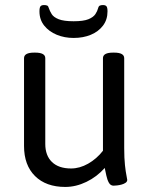

<svg xmlns="http://www.w3.org/2000/svg" viewBox="-20 -733 597 759"><path d="M238 6Q162 6 118.5 -37Q75 -80 75 -156V-503Q75 -525 115 -525H119Q159 -525 159 -503V-164Q159 -118 185.5 -92.5Q212 -67 261 -67Q295 -67 328.5 -86Q362 -105 387 -137V-503Q387 -525 427 -525H431Q471 -525 471 -503V-148Q471 -107 474 -80Q477 -53 480 -39Q483 -25 483 -22Q483 -15 476.5 -10.5Q470 -6 461 -3.5Q452 -1 443 0Q434 1 429 1Q417 1 410.5 -10.5Q404 -22 400.5 -38.5Q397 -55 394 -69Q363 -34 321.5 -14Q280 6 238 6ZM271 -583Q235 -583 204.5 -595.5Q174 -608 155 -631.5Q136 -655 136 -688Q136 -703 140 -708Q144 -713 154 -713Q162 -713 166.5 -711Q171 -709 173 -701Q177 -689 184.5 -677Q192 -665 212 -657Q232 -649 271 -649Q310 -649 329.5 -657Q349 -665 357 -677Q365 -689 368 -701Q370 -709 375 -711Q380 -713 387 -713Q397 -713 401 -708Q405 -703 405 -688Q405 -655 387 -631.5Q369 -608 339 -595.5Q309 -583 271 -583Z"/></svg>

Font: Asap
Style: Regular
Weight: 400
Designer: Pablo Cosgaya
Foundry: Omnibus-Type
Version: Version 3.001